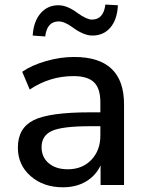

<svg xmlns="http://www.w3.org/2000/svg" viewBox="-20 -793 632 823"><path d="M250 9.8Q166 9.8 111.3 -38.1Q56.6 -85.9 56.6 -160.2Q56.6 -244.1 124 -277.8Q191.4 -311.5 365.2 -311.5H410.2V-354.5Q410.2 -414.1 382.8 -440.4Q355.5 -466.8 294.9 -466.8Q193.4 -466.8 107.4 -409.2L75.2 -485.4Q116.2 -513.7 177.2 -531.2Q238.3 -548.8 297.9 -548.8Q511.7 -548.8 511.7 -345.7V0H411.1V-84Q390.6 -40 348.6 -15.1Q306.6 9.8 250 9.8ZM120.1 -640.6Q124 -701.2 153.8 -735.8Q183.6 -770.5 230.5 -770.5Q268.6 -770.5 313.5 -736.3Q352.5 -709 374 -709Q423.8 -709 431.6 -773.4L485.4 -770.5Q482.4 -709 453.1 -674.8Q423.8 -640.6 376 -640.6Q338.9 -640.6 291 -675.8Q256.8 -701.2 231.4 -701.2Q181.6 -701.2 173.8 -636.7ZM158.2 -162.1Q158.2 -119.1 189 -93.3Q219.7 -67.4 270.5 -67.4Q333 -67.4 371.6 -107.9Q410.2 -148.4 410.2 -211.9V-252H366.2Q247.1 -252 202.6 -231.9Q158.2 -211.9 158.2 -162.1Z"/></svg>

Font: Min Sans Medium
Style: Regular
Weight: 500
Designer: Jinseong-Kim, NotoSansCJK, Nunito
Foundry: Jinseong-Kim
Version: Version 1.400;Glyphs 3.1.2 (3151)